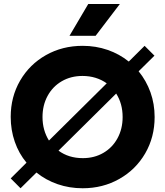

<svg xmlns="http://www.w3.org/2000/svg" viewBox="-20 -957 852 990"><path d="M168 -67.4 85.9 13.7 35.2 -37.1 116.7 -118.2Q77.1 -165.5 56.2 -226.1Q35.2 -286.6 35.2 -354.5Q35.2 -457.5 83.7 -541.3Q132.3 -625 217 -672.9Q301.8 -720.7 406.2 -720.7Q474.1 -720.7 534.9 -699.7Q595.7 -678.7 644 -639.6L725.6 -720.7L776.4 -669.9L694.8 -589.4Q734.4 -541 755.9 -481Q777.3 -420.9 777.3 -353.5Q777.3 -250 728.8 -166.3Q680.2 -82.5 595.2 -34.4Q510.3 13.7 406.2 13.7Q337.9 13.7 277.1 -7.3Q216.3 -28.3 168 -67.4ZM612.3 -353.5Q612.3 -422.4 579.1 -474.6L281.7 -180.2Q334 -141.6 407.2 -141.6Q466.3 -141.6 512.9 -168.7Q559.6 -195.8 585.9 -244.1Q612.3 -292.5 612.3 -353.5ZM232.4 -232.4 530.3 -527.3Q504.4 -545.9 472.7 -555.7Q440.9 -565.4 405.3 -565.4Q345.7 -565.4 298.8 -538.3Q252 -511.2 225.6 -462.9Q199.2 -414.6 199.2 -353.5Q199.2 -285.6 232.4 -232.4ZM338.4 -772.5 435.1 -936.5H598.1L473.1 -772.5Z"/></svg>

Font: Wanted Sans ExtraBold
Style: Regular
Weight: 800
Designer: Original Design by Kil Hyung-jin and Kang Hanbin, Wanted Lab, Inc; Hangeul from Source Han Sans by Jang Soo-young and Ka
Foundry: Wanted Lab, Inc.
Version: Version 1.003